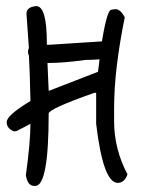

<svg xmlns="http://www.w3.org/2000/svg" viewBox="-20 -577 462 631"><path d="M75 -419 67 -532Q67 -554 99 -557Q134 -557 134 -435V-430H144L315 -441Q332 -545 346 -545L359 -547Q376 -547 390 -520Q355 -348 355 -222V-179Q355 -87 399 -4Q389 24 367 24Q319 24 296 -170V-272H290Q140 -219 140 -204Q140 34 96 34H92Q71 34 65 -1Q80 -110 80 -170L36 -147L27 -145Q2 -154 2 -176Q2 -198 80 -245V-247Q78 -347 75 -394Q72 -400 72 -407Q72 -414 75 -419ZM136 -370 140 -279H142L302 -341Q306 -369 307 -382Q281 -380 260 -380Q190 -370 137 -370Z"/></svg>

Font: Just Me Again Down Here
Style: Regular
Weight: 400
Designer: Kimberly Geswein
Foundry: Kimberly Geswein
Version: Version 1.002 2007